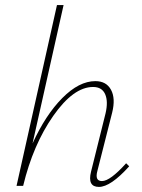

<svg xmlns="http://www.w3.org/2000/svg" viewBox="-20 -731 557 755"><path d="M476 -89 488 -77Q415 4 369 4Q323 4 338 -56L395 -285Q406 -332 393.5 -360.5Q381 -389 346 -389Q269 -389 189.5 -275.5Q110 -162 71 0H45L204 -711H230L108 -167Q159 -279 225 -345.5Q291 -412 355 -412Q398 -412 416.5 -378Q435 -344 421 -288L363 -59Q352 -19 381 -19Q413 -19 476 -89Z"/></svg>

Font: EauTestText Extralight
Style: Italic
Weight: 250
Italic angle: -12°
Designer: Christian Thalmann (Catharsis Fonts)
Version: Version 0.001;PS 000.001;hotconv 1.0.88;makeotf.lib2.5.64775